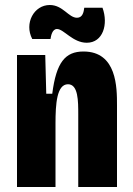

<svg xmlns="http://www.w3.org/2000/svg" viewBox="-20 -748 531 768"><path d="M327 -577C392 -577 414 -651 390 -717H317C315 -701 311 -677 288 -677C254 -677 232 -728 179 -728C116 -728 76 -655 109 -592H182C184 -605 189 -632 208 -632C235 -632 271 -577 327 -577ZM48 0H202V-254C202 -332 207 -411 252 -411C293 -411 293 -344 293 -290V0H448V-327C448 -397 448 -542 314 -542C241 -542 205 -499 189 -373H165L161 -528H48Z"/></svg>

Font: Bricolage Grotesque 10pt Condensed ExtraBold
Style: Regular
Weight: 800
Width: 3
Designer: Mathieu Triay
Foundry: Atelier Triay
Version: Version 1.000;gftools[0.9.29]